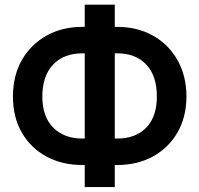

<svg xmlns="http://www.w3.org/2000/svg" viewBox="-20 -760 842 811"><path d="M327.6 -646.5H337.9V-740.2H464.8V-646.5H474.6Q560.1 -646.5 626 -609.6Q691.9 -572.8 729.5 -506.6Q767.1 -440.4 767.6 -352.1Q767.1 -265.1 729.5 -200.2Q691.9 -135.3 626 -99.1Q560.1 -63 474.6 -63H464.8V30.3H337.9V-63H327.6Q242.2 -63 176 -98.9Q109.9 -134.8 72.3 -199.7Q34.7 -264.6 34.7 -351.6Q34.7 -440.4 72.5 -506.6Q110.4 -572.8 176.5 -609.6Q242.7 -646.5 327.6 -646.5ZM327.6 -534.7Q250 -534.7 204.6 -487.5Q159.2 -440.4 158.7 -351.6Q159.2 -266.6 205.1 -220.7Q251 -174.8 327.6 -174.8H337.9V-534.7ZM475.6 -534.7H464.8V-174.8H475.6Q552.7 -174.8 597.7 -220.9Q642.6 -267.1 642.6 -352.1Q642.6 -439.9 597.7 -487.3Q552.7 -534.7 475.6 -534.7Z"/></svg>

Font: Inter Tight SemiBold
Style: Regular
Weight: 600
Designer: Rasmus Andersson
Foundry: rsms
Version: Version 3.004; ttfautohint (v1.8.4.7-5d5b)